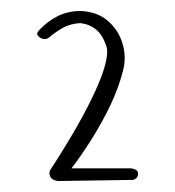

<svg xmlns="http://www.w3.org/2000/svg" viewBox="-20 -670 318 349"><path d="M87 -341Q81 -341 76 -344Q71 -347 70 -353Q69 -359 74 -365Q127 -447 153 -504Q179 -561 174 -584Q167 -606 155 -616Q143 -626 126 -628Q108 -627 94.5 -619.5Q81 -612 68 -601Q68 -601 66 -600Q64 -599 60.5 -599Q57 -599 52 -602Q49 -605 48 -606.5Q47 -608 48 -610.5Q49 -613 51 -615Q67 -632 85.5 -641Q104 -650 126 -650Q156 -649 175.5 -632.5Q195 -616 202.5 -591.5Q210 -567 204 -543Q196 -511 181 -479.5Q166 -448 147.5 -418.5Q129 -389 110 -364H218Q218 -364 221 -363.5Q224 -363 227.5 -361Q231 -359 231 -354Q231 -350 229 -347.5Q227 -345 224.5 -344Q222 -343 222 -343Z"/></svg>

Font: Sour Gummy Black ExtraLight
Style: Regular
Weight: 250
Version: Version 1.000